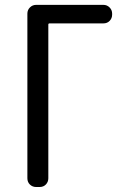

<svg xmlns="http://www.w3.org/2000/svg" viewBox="-20 -750 540 770"><path d="M125 0Q110.4 0 100.1 -9.8Q89.8 -19.5 89.8 -35.2V-695.3Q89.8 -710 100.1 -720.2Q110.4 -730.5 125 -730.5H394.5Q409.2 -730.5 419.4 -720.2Q429.7 -710 429.7 -695.3V-691.4Q429.7 -676.8 419.9 -666.5Q410.2 -656.2 394.5 -656.2H178.7Q173.8 -656.2 173.8 -651.4V-35.2Q173.8 -20.5 164.1 -10.3Q154.3 0 138.7 0Z"/></svg>

Font: Rounded-L Mgen+ 2m regular
Style: Regular
Weight: 400
Designer: [Source Han Sans]
Ryoko NISHIZUKA  (kana & ideographs); Paul D. Hunt (Latin, Greek & Cyrillic); Wenlong ZHANG  (bopomofo
Version: Version 1.059.20150602